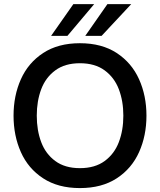

<svg xmlns="http://www.w3.org/2000/svg" viewBox="-20 -912 784 941"><path d="M46.4 -345.2Q46.4 -442.9 82.3 -523.4Q118.2 -604 191.4 -652.1Q264.6 -700.2 371.6 -700.2Q479 -700.2 552.2 -652.1Q625.5 -604 661.6 -523.4Q697.8 -442.9 697.8 -345.2Q697.8 -247.1 661.6 -166.5Q625.5 -85.9 552.2 -38.1Q479 9.8 371.6 9.8Q264.6 9.8 191.4 -38.1Q118.2 -85.9 82.3 -166.5Q46.4 -247.1 46.4 -345.2ZM584.5 -345.2Q584.5 -416.5 562.5 -474.4Q540.5 -532.2 492.9 -567.1Q445.3 -602.1 371.6 -602.1Q298.3 -602.1 251 -567.1Q203.6 -532.2 181.9 -474.4Q160.2 -416.5 160.2 -345.2Q160.2 -273.4 181.9 -215.6Q203.6 -157.7 251 -122.8Q298.3 -87.9 371.6 -87.9Q445.3 -87.9 492.9 -122.8Q540.5 -157.7 562.5 -215.6Q584.5 -273.4 584.5 -345.2ZM230.5 -736.3 339.4 -891.6H441.4L310.5 -736.3ZM397.9 -736.3 506.3 -891.6H623L478 -736.3Z"/></svg>

Font: Acari Sans SemiBold
Style: Regular
Weight: 600
Designer: Alfredo Marco Pradil and Stefan Peev
Foundry: Hanken Design Co.
Version: Version 1.045;January 11, 2019;FontCreator 11.5.0.2425 64-bi